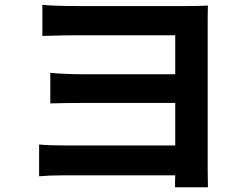

<svg xmlns="http://www.w3.org/2000/svg" viewBox="-20 -746 1040 803"><path d="M848.6 -641.6V-38.1Q848.6 -27.3 849.1 0Q849.6 27.3 849.6 37.1H711.9Q711.9 5.9 712.9 -12.7H246.1Q186.5 -12.7 143.6 -8.8V-141.6Q182.6 -137.7 247.1 -137.7H712.9V-315.4H322.3Q247.1 -315.4 190.4 -313.5V-441.4Q256.8 -435.5 322.3 -435.5H712.9V-598.6H307.6Q251 -598.6 157.2 -595.7V-725.6Q212.9 -720.7 307.6 -720.7H762.7Q810.5 -720.7 849.6 -722.7Q848.6 -707 848.6 -641.6Z"/></svg>

Font: Gen Shin Gothic Monospace Bold
Style: Bold
Weight: 700
Designer: [Source Han Sans]
Ryoko NISHIZUKA  (kana & ideographs); Paul D. Hunt (Latin, Greek & Cyrillic); Wenlong ZHANG  (bopomofo
Version: Version 1.002.20150607